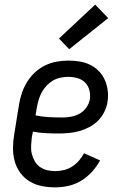

<svg xmlns="http://www.w3.org/2000/svg" viewBox="-20 -799 540 827"><path d="M218 8Q189 8 160.5 2.5Q132 -3 108 -17.5Q84 -32 67.5 -54.5Q51 -77 43.5 -104Q36 -131 36 -160.5Q36 -190 41 -219L62 -349Q66 -374 74.5 -399Q83 -424 97 -446.5Q111 -469 131 -487.5Q151 -506 175 -517.5Q199 -529 224.5 -533.5Q250 -538 275 -538Q299 -538 323.5 -534Q348 -530 369 -519.5Q390 -509 406 -492.5Q422 -476 431.5 -454.5Q441 -433 444 -408.5Q447 -384 443 -360Q440 -338 429 -316.5Q418 -295 401.5 -278.5Q385 -262 363.5 -251Q342 -240 320 -234Q298 -228 275.5 -226Q253 -224 231 -224Q203 -224 175.5 -225.5Q148 -227 122 -232L117 -208Q115 -190 114 -171.5Q113 -153 117 -136.5Q121 -120 129.5 -105Q138 -90 152 -80Q166 -70 183 -66Q200 -62 218 -62Q236 -62 255 -66.5Q274 -71 290.5 -81.5Q307 -92 320 -107Q333 -122 342 -139L411 -108Q397 -82 376 -59Q355 -36 329.5 -20.5Q304 -5 275 1.5Q246 8 218 8ZM249 -293Q249 -293 249 -293Q249 -293 250 -293Q268 -293 287 -296.5Q306 -300 323 -309.5Q340 -319 352 -336Q364 -353 367 -371Q370 -391 365 -410.5Q360 -430 346.5 -443.5Q333 -457 313.5 -462.5Q294 -468 274 -468Q258 -468 241 -464.5Q224 -461 209 -452.5Q194 -444 181.5 -431Q169 -418 160.5 -402.5Q152 -387 147 -370.5Q142 -354 139 -338L133 -302Q161 -296 190.5 -294.5Q220 -293 249 -293ZM278 -587 234 -633 390 -779 446 -721Z"/></svg>

Font: Iosevka Slab
Style: Italic
Weight: 400
Italic angle: -9°
Monospace: yes
Designer: Belleve Invis
Foundry: Belleve Invis
Version: Version 11.1.0; ttfautohint (v1.8.3)